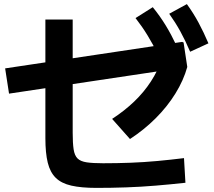

<svg xmlns="http://www.w3.org/2000/svg" viewBox="-20 -875 1040 935"><path d="M449 40Q376 40 327.5 29Q279 18 251.5 -9Q224 -36 212.5 -83Q201 -130 201 -202V-780H334V-228Q334 -178 338.5 -148Q343 -118 357.5 -103.5Q372 -89 402 -84.5Q432 -80 482 -80Q550 -80 616 -82.5Q682 -85 746.5 -91Q811 -97 876 -105L883 15Q810 23 738 29Q666 35 594 37.5Q522 40 449 40ZM24 -419 5 -542 867 -671 874 -668 892 -549ZM526 -296Q586 -335 633.5 -380.5Q681 -426 715 -478.5Q749 -531 769 -589L892 -549Q874 -484 834.5 -420Q795 -356 738.5 -299.5Q682 -243 613 -198ZM751 -607Q724 -661 698 -703.5Q672 -746 640 -787L724 -840Q759 -797 786.5 -752Q814 -707 839 -654ZM906 -623Q882 -679 858 -722.5Q834 -766 804 -808L890 -855Q922 -811 947 -764.5Q972 -718 995 -664Z"/></svg>

Font: M PLUS 1 Code
Style: Bold
Weight: 700
Designer: Coji Morishita
Foundry: UNDERFOREST DESIGN
Version: Version 1.002